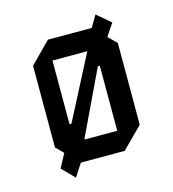

<svg xmlns="http://www.w3.org/2000/svg" viewBox="-96 -648 705 783"><g transform="rotate(-15 256.5 -257.0)"><path d="M436 -87 349 0H164L129 54L78 2L109 -56L78 -87V-432L164 -519H349L378 -568L436 -519L401 -467L436 -432ZM307 -432H160V-163H168ZM341 -87V-362H333L202 -87Z"/></g></svg>

Font: Iceberg
Style: Regular
Weight: 400
Designer: Victor Kharyk
Foundry: Cyreal (www.cyreal.org)
Version: Version 1.002